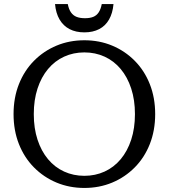

<svg xmlns="http://www.w3.org/2000/svg" viewBox="-20 -919 834 949"><path d="M397 10Q323 10 259.5 -16.5Q196 -43 148 -91.5Q100 -140 73.5 -207Q47 -274 47 -355Q47 -436 73.5 -503Q100 -570 148 -618.5Q196 -667 259.5 -693.5Q323 -720 397 -720Q471 -720 534.5 -693.5Q598 -667 646 -618.5Q694 -570 720.5 -503Q747 -436 747 -355Q747 -274 720.5 -207Q694 -140 646 -91.5Q598 -43 534.5 -16.5Q471 10 397 10ZM397 -50Q451 -50 497 -71Q543 -92 576.5 -132Q610 -172 628.5 -228.5Q647 -285 647 -355Q647 -425 628.5 -481.5Q610 -538 576.5 -578Q543 -618 497 -639Q451 -660 397 -660Q343 -660 297 -639Q251 -618 217.5 -578Q184 -538 165.5 -481.5Q147 -425 147 -355Q147 -285 165.5 -228.5Q184 -172 217.5 -132Q251 -92 297 -71Q343 -50 397 -50ZM397 -759Q439 -759 470 -775Q501 -791 519 -822.5Q537 -854 541 -899H483Q478 -873 467.5 -857.5Q457 -842 440.5 -835.5Q424 -829 400 -829Q376 -829 359 -835.5Q342 -842 331 -857.5Q320 -873 315 -899H252Q256 -854 274.5 -822.5Q293 -791 324 -775Q355 -759 397 -759Z"/></svg>

Font: Roboto Serif 20pt
Style: Regular
Weight: 400
Designer: Greg Gazdowicz
Foundry: Commercial Type
Version: Version 1.008